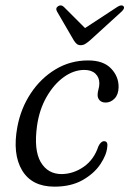

<svg xmlns="http://www.w3.org/2000/svg" viewBox="-20 -689 484 718"><path d="M295.5 -427.5Q255.5 -427.5 218.2 -400.5Q181 -373.5 154 -326.2Q127 -279 118.5 -218.5Q106 -128 132.2 -83Q158.5 -38 210.5 -38Q254.5 -38.5 293 -65.2Q331.5 -92 348 -142Q357.5 -161 369 -161Q384.5 -161 381 -139Q378.5 -109.5 355.2 -74.8Q332 -40 288.8 -15.5Q245.5 9 183.5 9Q99 9 62.5 -52.2Q26 -113.5 45 -215Q58 -284 95.2 -340.2Q132.5 -396.5 187.8 -429.8Q243 -463 309.5 -463Q366.5 -463 395.2 -433Q424 -403 423.5 -363Q423 -335.5 408.5 -320.5Q394 -305.5 375 -305.5Q361 -305.5 353 -313.5Q345 -321.5 345 -334Q345 -343.5 348.2 -354.8Q351.5 -366 351.5 -377.5Q351.5 -399.5 336.8 -413.5Q322 -427.5 295.5 -427.5ZM316.5 -538Q306.5 -529.5 298.8 -524.8Q291 -520 282 -520Q272.5 -520 267 -524.8Q261.5 -529.5 256 -538L193.5 -645.5Q186 -658.5 197.5 -666Q208.5 -673 219 -663L298 -584L418.5 -663Q434 -673 441.5 -666Q448.5 -658.5 434.5 -645.5Z"/></svg>

Font: Fraunces 9pt S050 Light
Style: Italic
Weight: 300
Italic angle: -16°
Version: Version 1.000; ttfautohint (v1.8.3)